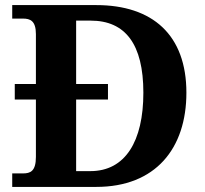

<svg xmlns="http://www.w3.org/2000/svg" viewBox="-20 -734 807 754"><path d="M28 0H358C591 0 712 -151 712 -370C712 -597 579 -714 358 -714H28V-661H70C98 -661 121 -653 121 -600V-404H38V-343H121V-118C121 -61 99 -53 70 -53H28ZM335 -62H279V-343H404V-404H279V-653H336C472 -653 543 -561 543 -370C543 -179 472 -62 335 -62Z"/></svg>

Font: Noto Serif Test
Style: Bold
Weight: 700
Version: Version 1.000